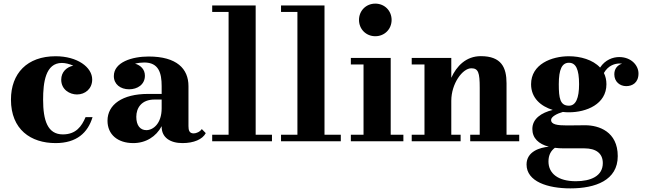

<svg xmlns="http://www.w3.org/2000/svg" viewBox="-20 -780 3564 1060"><path d="M491 -133.5H452.5C431 -82.5 399.5 -38 327 -38C242.5 -38 218 -115.5 218 -230C218 -324 231 -432.5 321.5 -432.5C340.5 -432.5 363.5 -427 384.5 -417.5C348 -410 318 -382.5 318 -340C318 -285 365 -258.5 405 -258.5C450.5 -258.5 489 -290 489 -341C489 -409 407 -469.5 287 -469.5C130 -469.5 40.5 -375 40.5 -230C40.5 -65 150 10 287 10C403 10 465 -47 491 -133.5Z M797.5 -261.5C655.5 -261.5 573.5 -202.5 573.5 -113.5C573.5 -37.5 629.5 10 716 10C784.5 10 842 -25.5 872.5 -83.5V-80C872.5 -21 919.5 10 987.5 10C1049.5 10 1098 -10.5 1116 -45L1094 -67.5C1084 -52 1063 -43.5 1049.5 -43.5C1025 -43.5 1020.5 -61 1020.5 -84V-304.5C1020.5 -400.5 956 -468 800.5 -468C709.5 -468 608.5 -437 608.5 -360C608.5 -315 644.5 -287 693 -287C738.5 -287 780 -313 780 -362C780 -396.5 757 -419.5 725.5 -428.5C743 -433 761.5 -435 776.5 -435C856.5 -435 872.5 -376.5 872.5 -304.5V-261.5ZM788 -61.5C753.5 -61.5 732.5 -88 732.5 -135C732.5 -183.5 760.5 -230.5 833.5 -230.5H872.5V-182.5C872.5 -97 825 -61.5 788 -61.5Z M1151.5 -36V0H1481.5V-36H1391.5V-750H1151.5V-714H1242V-36Z M1531.5 -36V0H1861.5V-36H1771.5V-750H1531.5V-714H1622V-36Z M1962 -670C1962 -619 2001 -580 2052 -580C2103 -580 2142 -619 2142 -670C2142 -721 2103 -760 2052 -760C2001 -760 1962 -721 1962 -670ZM1917 -36V0H2207V-36H2137V-460H1917V-424H1987V-36Z M2253 -36V0H2523V-36H2471.5V-223.5C2471.5 -318.5 2533.5 -403 2582 -403C2620.5 -403 2628.5 -379.5 2628.5 -295.5V-36H2576V0H2846.5V-36H2776.5V-320C2776.5 -407 2748.5 -470 2634.5 -470C2553 -470 2500.5 -415 2471.5 -350.5V-460H2253V-424H2323.5V-36Z M2919 -68C2919 -17.5 2953 15 3010 30C2961.5 34 2887 56 2887 128C2887 222.5 3004 260 3129 260C3267 260 3390.5 215.5 3390.5 82C3390.5 -53.5 3286 -88.5 3211 -88.5C3182.5 -88.5 3146 -87.5 3111 -87.5C3056.5 -87.5 3022.5 -92.5 3022.5 -118C3022.5 -135.5 3055 -153 3087.5 -162C3098.5 -160.5 3110 -160 3121 -160C3217 -160 3328 -204.5 3328 -315C3328 -338.5 3323 -359.5 3314 -377C3338.5 -420 3376 -429.5 3401.5 -429.5C3406 -429.5 3410.5 -429 3414.5 -428.5C3391 -421.5 3371.5 -402.5 3371.5 -370C3371.5 -328 3403 -304.5 3437 -304.5C3471 -304.5 3505 -323 3505 -374.5C3505 -418.5 3465.5 -465 3398.5 -465C3364 -465 3321 -450 3293 -407C3253 -450.5 3183.5 -469.5 3121 -469.5C3025 -469.5 2912 -425.5 2912 -315C2912 -238.5 2966 -193.5 3031.5 -173C2969.5 -158 2919 -125 2919 -68ZM3065 -315C3065 -398 3083 -433.5 3121 -433.5C3159 -433.5 3177 -398 3177 -315C3177 -238 3159 -196.5 3121 -196.5C3072 -196.5 3065 -238 3065 -315ZM3008 111.5C3008 75 3022.5 51.5 3043.5 36C3058.5 38 3074.5 39 3091.5 39H3206C3271 39 3308 67 3308 120.5C3308 192.5 3241 220.5 3159 220.5C3061.5 220.5 3008 178 3008 111.5Z"/></svg>

Font: Bodoni* 06
Style: Bold
Weight: 700
Version: Version 2.2